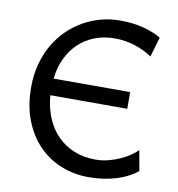

<svg xmlns="http://www.w3.org/2000/svg" viewBox="-82 -800 821 886"><g transform="rotate(10 328.5 -356.5)"><path d="M410.2 -725.1Q470.7 -725.1 520.8 -711.9Q570.8 -698.7 603 -678.7L576.2 -585.9Q541 -609.9 495.1 -624.8Q449.2 -639.6 400.4 -639.6Q350.6 -639.6 308.1 -623.5Q265.6 -607.4 233.4 -577.4Q201.2 -547.4 180.4 -504.4Q159.7 -461.4 153.8 -407.7H512.7V-329.6H152.3Q157.2 -270 177.5 -222.7Q197.8 -175.3 231.2 -142.1Q264.6 -108.9 309.3 -91.1Q354 -73.2 407.7 -73.2Q439.5 -73.2 468.8 -80.8Q498 -88.4 523.2 -99.9Q548.3 -111.3 568.1 -125Q587.9 -138.7 600.6 -151.4L617.7 -56.2Q600.1 -41.5 576.7 -29.1Q553.2 -16.6 524.4 -7.3Q495.6 2 461.9 7.1Q428.2 12.2 390.6 12.2Q323.2 12.2 262.9 -11.7Q202.6 -35.6 157.2 -82Q111.8 -128.4 85.2 -196Q58.6 -263.7 58.6 -351.6Q58.6 -410.2 72.3 -460.4Q85.9 -510.7 110.1 -552.2Q134.3 -593.8 167.2 -626Q200.2 -658.2 239.3 -680.2Q278.3 -702.1 321.8 -713.6Q365.2 -725.1 410.2 -725.1Z"/></g></svg>

Font: Andika FrenchTight
Style: Regular
Weight: 400
Designer: Victor Gaultney, Annie Olsen, Julie Remington, Don Collingsworth, Eric Hays, Becca Hirsbrunner
Foundry: SIL International
Version: Version 5.000 ; Dig1 Dig4Opn Dig7 LnSpcTght